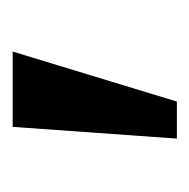

<svg xmlns="http://www.w3.org/2000/svg" viewBox="-18 -722 306 311"><g transform="rotate(-90 135.5 -567.0)"><path d="M66 -434 85 -700H207L126 -434Z"/></g></svg>

Font: Lexend Exa
Style: Regular
Weight: 400
Designer: Bonnie Shaver-Troup, Thomas Jockin
Foundry: Lexend
Version: Version 1.007